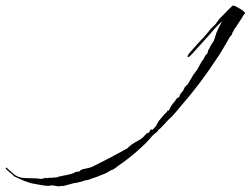

<svg xmlns="http://www.w3.org/2000/svg" viewBox="-655 -353 899 689"><path d="M-443 316 -468 312H-471Q-475 314 -481 314Q-491 314 -505 311.5Q-519 309 -524 308L-534 306Q-538 306 -541 305Q-544 304 -548 303Q-558 300 -567 296.5Q-576 293 -587 288Q-591 286 -595 284Q-599 282 -604 280Q-608 275 -620.5 265Q-633 255 -635 251L-631 248L-626 254Q-619 259 -613 265Q-607 271 -600 276Q-583 286 -564 286Q-545 286 -527 287Q-522 287 -517 288Q-512 289 -507 289L-489 285L-485 287Q-484 285 -479.5 285Q-475 285 -471 285Q-460 285 -460 283Q-456 283 -456 285Q-444 280 -428.5 277.5Q-413 275 -399 271Q-392 269 -386 265.5Q-380 262 -371 263Q-366 255 -350.5 252.5Q-335 250 -325 246Q-260 214 -199 180Q-195 176 -191 172.5Q-187 169 -183 166Q-173 159 -162.5 153.5Q-152 148 -143 141L-129 126Q-127 124 -125.5 124.5Q-124 125 -122 124L-115 114L-114 111L-108 113L-95 99L-90 89Q-85 80 -78.5 73Q-72 66 -67 59Q-63 55 -59 51.5Q-55 48 -53 43V42Q-52 43 -50 44Q-48 45 -49 44Q-45 34 -39.5 25.5Q-34 17 -27 10L-23 3Q-21 0 -16.5 -2Q-12 -4 -11 -7L-9 -14L3 -29L8 -40L19 -51L39 -85L52 -102L68 -131L75 -140L82 -154L89 -161L92 -172Q95 -177 97.5 -182Q100 -187 102 -191Q104 -194 108.5 -200.5Q113 -207 113 -208L118 -224Q118 -224 121 -233.5Q124 -243 142 -277Q135 -270 128 -263.5Q121 -257 115 -250Q112 -246 101 -233.5Q90 -221 76 -205.5Q62 -190 50.5 -177.5Q39 -165 36 -161Q24 -148 20 -148Q18 -148 18 -150Q18 -154 25 -163L57 -199Q64 -207 70.5 -213.5Q77 -220 83 -227L101 -249L118 -266Q123 -272 127 -278Q131 -284 136 -289Q151 -304 159.5 -313Q168 -322 173 -326Q178 -333 183 -333Q186 -333 197 -327Q208 -321 217 -314.5Q226 -308 224 -304L221 -302Q220 -300 211.5 -286.5Q203 -273 195 -261Q187 -249 186 -249Q185 -245 181 -239Q177 -233 178 -229Q171 -224 166.5 -215Q162 -206 157 -198Q148 -183 139.5 -168.5Q131 -154 121 -140Q93 -97 62 -56Q31 -15 -2 23Q-14 37 -25.5 51Q-37 65 -51 77Q-53 79 -61 88Q-69 97 -77 105Q-85 113 -87 113Q-88 118 -95 123Q-102 128 -106 132Q-113 139 -119 146.5Q-125 154 -133 162L-158 185Q-190 214 -228 240Q-232 243 -241 250Q-250 257 -255 257L-274 268Q-278 270 -283.5 272Q-289 274 -294 276Q-301 279 -308.5 282Q-316 285 -324 287Q-330 289 -335.5 291.5Q-341 294 -349 294Q-353 296 -368 300Q-383 304 -389 304L-426 314Q-430 315 -435 314.5Q-440 314 -443 316Z"/></svg>

Font: Cherish
Style: Regular
Weight: 400
Designer: Robert E. Leuschke
Foundry: Robert E. Leuschke
Version: Version 1.005